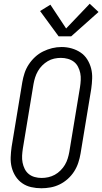

<svg xmlns="http://www.w3.org/2000/svg" viewBox="-20 -997 546 1025"><path d="M201 8Q173 8 146.5 2Q120 -4 98.5 -19Q77 -34 63 -56Q49 -78 42.5 -103.5Q36 -129 37 -157Q38 -185 42 -213L99 -558Q103 -582 111 -606.5Q119 -631 133.5 -653Q148 -675 167.5 -693Q187 -711 210.5 -722.5Q234 -734 258.5 -740Q283 -746 309 -746Q337 -746 363 -738.5Q389 -731 410.5 -716.5Q432 -702 446 -679.5Q460 -657 466.5 -631.5Q473 -606 472 -578Q471 -550 467 -522L410 -177Q406 -153 398 -128.5Q390 -104 376 -82Q362 -60 342 -42Q322 -24 298.5 -12.5Q275 -1 250 3.5Q225 8 201 8ZM202 -47Q220 -47 238 -51Q256 -55 272.5 -64Q289 -73 303 -87Q317 -101 326.5 -117Q336 -133 341.5 -151Q347 -169 350 -186L407 -531Q410 -550 411 -569.5Q412 -589 408.5 -606.5Q405 -624 396.5 -640.5Q388 -657 374 -667.5Q360 -678 342 -683Q324 -688 305 -688Q287 -688 269 -684Q251 -680 235 -670.5Q219 -661 205.5 -647.5Q192 -634 182.5 -617.5Q173 -601 167.5 -583.5Q162 -566 159 -549L102 -204Q99 -185 98 -166Q97 -147 100.5 -129Q104 -111 112 -95Q120 -79 133.5 -68Q147 -57 165 -52Q183 -47 202 -47ZM293 -803 194 -938 249 -972 333 -845 459 -977 506 -933 360 -803Z"/></svg>

Font: Iosevka Slab Light
Style: Italic
Weight: 300
Italic angle: -9°
Monospace: yes
Designer: Belleve Invis
Foundry: Belleve Invis
Version: Version 11.1.1; ttfautohint (v1.8.3)